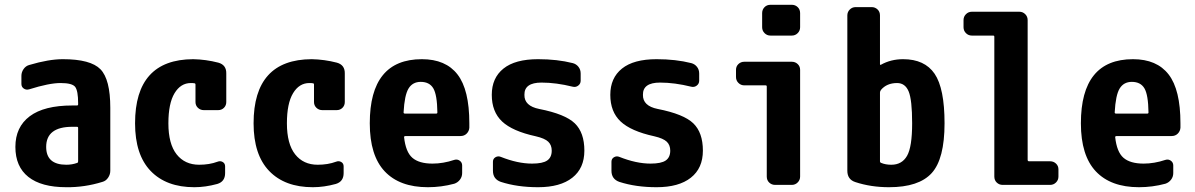

<svg xmlns="http://www.w3.org/2000/svg" viewBox="-20 -780 5040 810"><path d="M309.6 -99.6V-240.2Q309.6 -245.1 304.7 -245.1H285.2Q174.8 -245.1 174.8 -160.2Q174.8 -85 259.8 -85Q284.2 -85 305.7 -92.8Q309.6 -93.8 309.6 -99.6ZM245.1 -530.3Q362.3 -530.3 403.8 -487.8Q445.3 -445.3 445.3 -325.2V-59.6Q445.3 -43.9 436 -30.3Q426.8 -16.6 412.1 -12.7Q336.9 10.7 259.8 9.8Q154.3 9.8 99.6 -33.7Q44.9 -77.1 44.9 -160.2Q44.9 -244.1 105.5 -289.6Q166 -335 285.2 -335H304.7Q309.6 -335 309.6 -339.8V-344.7Q309.6 -396.5 297.4 -413.1Q285.2 -429.7 235.4 -429.7Q187.5 -429.7 103.5 -403.3Q90.8 -399.4 80.6 -406.2Q70.3 -413.1 70.3 -425.8V-460Q70.3 -475.6 79.6 -488.8Q88.9 -502 103.5 -505.9Q185.5 -530.3 245.1 -530.3Z M901.4 -515.6Q935.5 -505.9 934.6 -469.7V-349.6Q934.6 -335 924.8 -325.2Q915 -315.4 900.4 -315.4H839.8Q825.2 -315.4 814.9 -325.2Q804.7 -335 804.7 -349.6V-422.9Q804.7 -428.7 799.8 -428.7Q794.9 -429.7 785.2 -429.7Q742.2 -429.7 716.3 -386.7Q690.4 -343.8 690.4 -259.8Q690.4 -172.9 725.1 -128.9Q759.8 -85 820.3 -85Q863.3 -85 897.5 -97.7Q909.2 -102.5 919.4 -96.7Q929.7 -90.8 929.7 -78.1V-49.8Q929.7 -13.7 896.5 -3.9Q846.7 9.8 799.8 9.8Q681.6 9.8 615.7 -58.6Q549.8 -127 549.8 -259.8Q549.8 -529.3 794.9 -530.3Q848.6 -529.3 901.4 -515.6Z M1401.4 -515.6Q1435.5 -505.9 1434.6 -469.7V-349.6Q1434.6 -335 1424.8 -325.2Q1415 -315.4 1400.4 -315.4H1339.8Q1325.2 -315.4 1314.9 -325.2Q1304.7 -335 1304.7 -349.6V-422.9Q1304.7 -428.7 1299.8 -428.7Q1294.9 -429.7 1285.2 -429.7Q1242.2 -429.7 1216.3 -386.7Q1190.4 -343.8 1190.4 -259.8Q1190.4 -172.9 1225.1 -128.9Q1259.8 -85 1320.3 -85Q1363.3 -85 1397.5 -97.7Q1409.2 -102.5 1419.4 -96.7Q1429.7 -90.8 1429.7 -78.1V-49.8Q1429.7 -13.7 1396.5 -3.9Q1346.7 9.8 1299.8 9.8Q1181.6 9.8 1115.7 -58.6Q1049.8 -127 1049.8 -259.8Q1049.8 -529.3 1294.9 -530.3Q1348.6 -529.3 1401.4 -515.6Z M1820.3 -300.8Q1825.2 -300.8 1825.2 -305.7Q1824.2 -379.9 1808.1 -407.2Q1792 -434.6 1754.9 -434.6Q1720.7 -434.6 1703.6 -406.7Q1686.5 -378.9 1682.6 -305.7Q1682.6 -300.8 1688.5 -300.8ZM1759.8 -530.3Q1860.4 -530.3 1910.2 -465.8Q1960 -401.4 1960 -259.8V-241.2Q1959 -226.6 1948.7 -216.3Q1938.5 -206.1 1922.9 -206.1H1690.4Q1685.5 -206.1 1684.6 -202.1Q1691.4 -138.7 1719.7 -114.3Q1748 -89.8 1804.7 -89.8Q1849.6 -89.8 1896.5 -105.5Q1909.2 -109.4 1919.4 -102.1Q1929.7 -94.7 1929.7 -82V-49.8Q1929.7 -34.2 1920.4 -22Q1911.1 -9.8 1896.5 -4.9Q1841.8 9.8 1785.2 9.8Q1666 9.8 1603 -57.1Q1540 -124 1540 -259.8Q1540 -530.3 1759.8 -530.3Z M2254.9 -320.3Q2364.3 -298.8 2404.8 -259.8Q2445.3 -220.7 2445.3 -144.5Q2445.3 -70.3 2394.5 -30.3Q2343.8 9.8 2250 9.8Q2162.1 9.8 2092.8 -12.7Q2059.6 -24.4 2059.6 -59.6V-97.7Q2059.6 -110.4 2070.3 -116.7Q2081.1 -123 2092.8 -118.2Q2164.1 -89.8 2224.6 -89.8Q2269.5 -89.8 2288.6 -103Q2307.6 -116.2 2307.6 -144.5Q2307.6 -168 2293 -182.1Q2278.3 -196.3 2240.2 -205.1Q2141.6 -226.6 2098.1 -267.6Q2054.7 -308.6 2054.7 -379.9Q2054.7 -451.2 2104 -490.7Q2153.3 -530.3 2250 -530.3Q2331.1 -530.3 2396.5 -513.7Q2411.1 -509.8 2420.4 -498Q2429.7 -486.3 2429.7 -469.7V-439.5Q2429.7 -426.8 2419.4 -418.9Q2409.2 -411.1 2396.5 -414.1Q2326.2 -431.6 2264.6 -431.6Q2191.4 -431.6 2192.4 -379.9Q2191.4 -333 2254.9 -320.3Z M2754.9 -320.3Q2864.3 -298.8 2904.8 -259.8Q2945.3 -220.7 2945.3 -144.5Q2945.3 -70.3 2894.5 -30.3Q2843.8 9.8 2750 9.8Q2662.1 9.8 2592.8 -12.7Q2559.6 -24.4 2559.6 -59.6V-97.7Q2559.6 -110.4 2570.3 -116.7Q2581.1 -123 2592.8 -118.2Q2664.1 -89.8 2724.6 -89.8Q2769.5 -89.8 2788.6 -103Q2807.6 -116.2 2807.6 -144.5Q2807.6 -168 2793 -182.1Q2778.3 -196.3 2740.2 -205.1Q2641.6 -226.6 2598.1 -267.6Q2554.7 -308.6 2554.7 -379.9Q2554.7 -451.2 2604 -490.7Q2653.3 -530.3 2750 -530.3Q2831.1 -530.3 2896.5 -513.7Q2911.1 -509.8 2920.4 -498Q2929.7 -486.3 2929.7 -469.7V-439.5Q2929.7 -426.8 2919.4 -418.9Q2909.2 -411.1 2896.5 -414.1Q2826.2 -431.6 2764.6 -431.6Q2691.4 -431.6 2692.4 -379.9Q2691.4 -333 2754.9 -320.3Z M3320.3 -519.5Q3335 -519.5 3345.2 -509.8Q3355.5 -500 3355.5 -485.4V-35.2Q3355.5 -20.5 3345.2 -10.3Q3335 0 3320.3 0H3250Q3235.4 0 3225.1 -9.8Q3214.8 -19.5 3214.8 -35.2V-415Q3214.8 -419.9 3210 -419.9H3120.1Q3105.5 -419.9 3095.2 -430.2Q3085 -440.4 3085 -455.1V-485.4Q3085 -500 3095.2 -509.8Q3105.5 -519.5 3120.1 -519.5ZM3320.3 -759.8Q3335 -759.8 3345.2 -750Q3355.5 -740.2 3355.5 -724.6V-665Q3355.5 -650.4 3345.2 -640.1Q3335 -629.9 3320.3 -629.9H3230.5Q3215.8 -629.9 3205.6 -640.1Q3195.3 -650.4 3195.3 -665V-724.6Q3195.3 -739.3 3205.1 -749.5Q3214.8 -759.8 3230.5 -759.8Z M3740.2 -85Q3785.2 -85 3806.6 -122.6Q3828.1 -160.2 3828.1 -259.8Q3828.1 -358.4 3813.5 -394Q3798.8 -429.7 3764.6 -429.7Q3720.7 -429.7 3696.3 -400.4Q3692.4 -394.5 3692.4 -389.6V-99.6Q3692.4 -94.7 3697.3 -92.8Q3715.8 -85 3740.2 -85ZM3790 -530.3Q3880.9 -530.3 3922.9 -468.8Q3964.8 -407.2 3964.8 -259.8Q3964.8 -109.4 3910.6 -49.8Q3856.4 9.8 3730.5 9.8Q3654.3 9.8 3588.9 -11.7Q3554.7 -22.5 3554.7 -59.6V-714.8Q3554.7 -729.5 3564.9 -739.7Q3575.2 -750 3589.8 -750H3657.2Q3671.9 -750 3682.1 -740.2Q3692.4 -730.5 3692.4 -714.8V-509.8Q3692.4 -504.9 3696.3 -506.8Q3738.3 -530.3 3790 -530.3Z M4410.2 -99.6Q4424.8 -99.6 4435.1 -89.8Q4445.3 -80.1 4445.3 -65.4V-35.2Q4445.3 -20.5 4435.1 -10.3Q4424.8 0 4410.2 0H4210Q4195.3 0 4185.1 -9.8Q4174.8 -19.5 4174.8 -35.2V-625Q4174.8 -629.9 4169.9 -629.9H4080.1Q4065.4 -629.9 4055.2 -640.1Q4044.9 -650.4 4044.9 -665V-695.3Q4044.9 -710 4055.2 -720.2Q4065.4 -730.5 4080.1 -730.5H4280.3Q4294.9 -730.5 4305.2 -720.2Q4315.4 -710 4315.4 -695.3V-105.5Q4315.4 -100.6 4320.3 -99.6Z M4820.3 -300.8Q4825.2 -300.8 4825.2 -305.7Q4824.2 -379.9 4808.1 -407.2Q4792 -434.6 4754.9 -434.6Q4720.7 -434.6 4703.6 -406.7Q4686.5 -378.9 4682.6 -305.7Q4682.6 -300.8 4688.5 -300.8ZM4759.8 -530.3Q4860.4 -530.3 4910.2 -465.8Q4960 -401.4 4960 -259.8V-241.2Q4959 -226.6 4948.7 -216.3Q4938.5 -206.1 4922.9 -206.1H4690.4Q4685.5 -206.1 4684.6 -202.1Q4691.4 -138.7 4719.7 -114.3Q4748 -89.8 4804.7 -89.8Q4849.6 -89.8 4896.5 -105.5Q4909.2 -109.4 4919.4 -102.1Q4929.7 -94.7 4929.7 -82V-49.8Q4929.7 -34.2 4920.4 -22Q4911.1 -9.8 4896.5 -4.9Q4841.8 9.8 4785.2 9.8Q4666 9.8 4603 -57.1Q4540 -124 4540 -259.8Q4540 -530.3 4759.8 -530.3Z"/></svg>

Font: Rounded-L Mgen+ 1mn bold
Style: Bold
Weight: 700
Designer: [Source Han Sans]
Ryoko NISHIZUKA  (kana & ideographs); Paul D. Hunt (Latin, Greek & Cyrillic); Wenlong ZHANG  (bopomofo
Version: Version 1.059.20150602